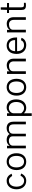

<svg xmlns="http://www.w3.org/2000/svg" viewBox="2168 -2898 890 5267"><g transform="rotate(-90 2613.5 -264.0)"><path d="M288 -527C145 -527 55 -415 55 -256C55 -98 146 10 288 10C385 10 451 -43 488 -130L429 -147C394 -86 357 -48 292 -48C189 -48 127 -131 127 -258C127 -384 190 -466 292 -466C350 -466 378 -436 422 -375L483 -391C446 -470 387 -527 288 -527Z M813 10C959 10 1044 -99 1044 -257C1044 -414 960 -527 814 -527C669 -527 582 -415 582 -255C582 -98 666 10 813 10ZM815 -50C707 -50 655 -139 655 -258C655 -378 707 -467 814 -467C921 -467 971 -379 971 -258C971 -138 922 -50 815 -50Z M1178 0H1251V-356C1251 -435 1327 -467 1384 -467C1451 -467 1507 -434 1507 -368V0H1579V-349C1579 -439 1647 -467 1714 -467C1781 -467 1836 -441 1836 -336V0H1909V-341C1909 -494 1812 -527 1732 -527C1658 -527 1602 -496 1570 -444C1544 -500 1481 -527 1407 -527C1327 -527 1275 -488 1248 -443V-517H1178Z M2068 161H2141V-52C2188 -5 2237 10 2290 10C2426 10 2521 -93 2521 -266C2521 -441 2425 -527 2303 -527C2208 -527 2161 -470 2140 -444V-517H2068ZM2281 -49C2224 -49 2178 -80 2141 -127V-343C2141 -398 2201 -467 2286 -467C2372 -467 2450 -403 2450 -263C2450 -127 2377 -49 2281 -49Z M2855 10C3001 10 3086 -99 3086 -257C3086 -414 3002 -527 2856 -527C2711 -527 2624 -415 2624 -255C2624 -98 2708 10 2855 10ZM2857 -50C2749 -50 2697 -139 2697 -258C2697 -378 2749 -467 2856 -467C2963 -467 3013 -379 3013 -258C3013 -138 2964 -50 2857 -50Z M3220 0H3293V-352C3293 -427 3362 -463 3440 -463C3515 -463 3564 -417 3564 -332V0H3638V-338C3638 -462 3557 -525 3457 -525C3373 -525 3318 -489 3290 -443V-517H3220Z M3843 -241H4219V-273C4219 -431 4140 -527 3999 -527C3853 -527 3768 -420 3768 -254C3768 -87 3868 10 4009 10C4106 10 4186 -38 4211 -121L4144 -134C4124 -80 4079 -50 4008 -50C3897 -50 3843 -136 3843 -241ZM3844 -295C3843 -379 3891 -468 3999 -468C4100 -468 4148 -393 4148 -295Z M4358 0H4431V-352C4431 -427 4500 -463 4578 -463C4653 -463 4702 -417 4702 -332V0H4776V-338C4776 -462 4695 -525 4595 -525C4511 -525 4456 -489 4428 -443V-517H4358Z M5165 -462V-517H5047V-689H4982L4976 -517H4890V-462H4974V-122C4974 -39 5002 2 5099 2C5132 2 5157 -1 5170 -6V-53H5101C5067 -53 5047 -66 5047 -128V-462Z"/></g></svg>

Font: United Sans Light
Style: Regular
Weight: 300
Designer: Pablo Impallari, Rodrigo Fuenzalida (Modified by Dan O. Williams)
Version: Version 1.000;PS 001.000;hotconv 1.0.88;makeotf.lib2.5.64775